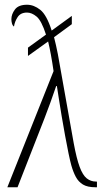

<svg xmlns="http://www.w3.org/2000/svg" viewBox="-20 -790 430 810"><path d="M206 -490Q195 -566 183 -615L98 -554V-589L174 -644Q155 -703 134.5 -720Q114 -737 94 -737Q67 -737 54.5 -718Q42 -699 39 -678Q33 -682 30.5 -691Q28 -700 28 -709Q28 -730 43 -750Q58 -770 94 -770Q123 -770 150 -748.5Q177 -727 198 -661L283 -723V-688L208 -633Q212 -618 216 -600Q220 -582 224 -562L291 -186Q303 -121 316 -86Q329 -51 346 -37.5Q363 -24 385 -24H389V0H383Q349 0 330 -11.5Q311 -23 300 -43.5Q289 -64 281 -92Q276 -110 269 -143.5Q262 -177 254.5 -218.5Q247 -260 240 -301Q233 -342 228 -375.5Q223 -409 220 -427H217Q207 -397 193 -358.5Q179 -320 167 -289L54 0H11Z"/></svg>

Font: Noto Serif ExtraCondensed ExtraLight
Style: Regular
Weight: 200
Width: 2
Designer: Monotype Design Team
Foundry: Monotype Imaging Inc.
Version: Version 2.015